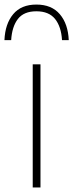

<svg xmlns="http://www.w3.org/2000/svg" viewBox="-52 -822 322 842"><path d="M91.5 0V-540H125.5V0ZM-32.5 -646Q-29.5 -717.5 5.8 -759.8Q41 -802 107.5 -802Q174.5 -802 210.5 -759.5Q246.5 -717 249.5 -646H220Q216.5 -705 189.5 -738.8Q162.5 -772.5 107.5 -772.5Q52.5 -772.5 26.5 -738.8Q0.5 -705 -3 -646Z"/></svg>

Font: Encode Sans Semi Expanded Thin
Style: Regular
Weight: 100
Width: 6
Designer: Multiple Designers
Foundry: Impallari Type
Version: Version 3.000; ttfautohint (v1.8.3) -l 8 -r 50 -G 200 -x 14 